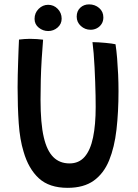

<svg xmlns="http://www.w3.org/2000/svg" viewBox="-20 -862 646 900"><path d="M297 18.5Q211 18.5 162.2 -26.2Q113.5 -71 90.5 -151Q73 -208 67.8 -284.2Q62.5 -360.5 62.5 -453Q62.5 -479.5 63.2 -510Q64 -540.5 65 -571.2Q66 -602 67 -629.5Q68 -657 69 -676.5Q81.5 -678 94.5 -679Q107.5 -680 120 -680Q137 -680 153.5 -678.8Q170 -677.5 182 -676Q178.5 -635 175.5 -586.2Q172.5 -537.5 171.2 -488Q170 -438.5 170 -395Q170 -339.5 173.8 -295.2Q177.5 -251 185.5 -217.5Q200 -155.5 229.8 -125.8Q259.5 -96 306 -96Q350 -96 377 -127.2Q404 -158.5 416.2 -217.8Q428.5 -277 428.5 -360.5Q428.5 -383 428 -413.5Q427.5 -444 426.2 -478.5Q425 -513 423.2 -547.5Q421.5 -582 419 -612.2Q416.5 -642.5 413.5 -664.5Q426.5 -664.5 442.5 -663.5Q458.5 -662.5 474.5 -661Q490.5 -659.5 503.2 -657.8Q516 -656 521.5 -654.5Q526 -625.5 529 -588.8Q532 -552 533.8 -512.5Q535.5 -473 535.5 -435Q535.5 -337 526 -254.2Q516.5 -171.5 491.5 -110.2Q466.5 -49 419.5 -15.2Q372.5 18.5 297 18.5ZM206 -716.5Q181.5 -716.5 161.8 -732.2Q142 -748 142 -773.5Q142 -801.5 161.2 -820.5Q180.5 -839.5 205.5 -839.5Q232 -839.5 250.5 -820.5Q269 -801.5 269 -774.5Q269 -749.5 250 -733Q231 -716.5 206 -716.5ZM404.5 -722.5Q378.5 -722.5 359 -740.2Q339.5 -758 339.5 -784Q339.5 -810 356.2 -825.8Q373 -841.5 397.5 -841.5Q425 -841.5 444.8 -824.5Q464.5 -807.5 464.5 -780.5Q464.5 -762.5 456 -749.5Q447.5 -736.5 434 -729.5Q420.5 -722.5 404.5 -722.5Z"/></svg>

Font: Grandstander Thin
Style: Regular
Weight: 400
Version: Version 1.200